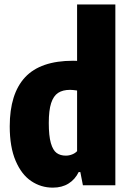

<svg xmlns="http://www.w3.org/2000/svg" viewBox="-20 -828 579 858"><path d="M23.5 -263.5Q23.5 -409 92.2 -482.8Q161 -556.5 306.5 -556.5Q318.5 -556.5 324.5 -556V-808H495.5V0H350.5L339 -59H331.5Q315.5 -26 286.2 -7.8Q257 10.5 216 10.5Q163 10.5 119.5 -18.8Q76 -48 49.8 -109.5Q23.5 -171 23.5 -263.5ZM324.5 -152.5V-423.5Q304.5 -426.5 293 -426.5Q260.5 -426.5 239.8 -413Q219 -399.5 208.5 -367.2Q198 -335 198 -278.5Q198 -221 207.2 -188.8Q216.5 -156.5 233 -144.5Q249.5 -132.5 274 -132.5Q288.5 -132.5 302 -137.8Q315.5 -143 324.5 -152.5Z"/></svg>

Font: Encode Sans Condensed ExtraBold
Style: Regular
Weight: 800
Width: 3
Designer: Multiple Designers
Foundry: Impallari Type
Version: Version 2.000